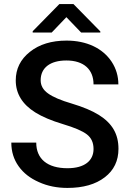

<svg xmlns="http://www.w3.org/2000/svg" viewBox="-20 -922 644 952"><path d="M344.2 -901.9H274.4L142.1 -767.1V-760.7H236.3L309.1 -836.9L382.3 -760.7H477.5V-766.1ZM443.8 -183.1C443.8 -126 400.4 -87.9 314.5 -87.9C214.8 -87.9 159.7 -134.3 159.7 -214.8H36.1C36.1 -170.4 48.3 -131.3 72.3 -97.7C96.2 -64 129.4 -38.1 172.9 -19C215.8 0.5 263.2 9.8 314.5 9.8C392.1 9.8 454.1 -7.8 499.5 -43C544.9 -77.6 567.4 -125 567.4 -184.1C567.4 -256.8 537.1 -310.1 470.2 -352.1C436.5 -373 392.1 -391.6 336.9 -408.2C281.7 -424.3 241.7 -441.4 217.8 -459C193.8 -476.1 181.6 -498 181.6 -523.9C181.6 -585.9 228.5 -622.1 309.1 -622.1C395.5 -622.1 443.8 -577.6 443.8 -503.4H566.9C566.9 -544.4 555.7 -582 533.7 -615.7C489.3 -683.1 409.2 -720.7 310.1 -720.7C235.4 -720.7 174.8 -702.1 128.4 -665C81.5 -627.9 58.1 -580.6 58.1 -523.4C58.1 -458 90.3 -404.8 155.3 -364.3C189 -343.3 234.9 -323.7 292 -306.6C349.1 -289.6 389.2 -272.5 411.1 -255.4C433.1 -238.3 443.8 -214.4 443.8 -183.1Z"/></svg>

Font: Roboto Medium
Style: Regular
Weight: 500
Designer: Google
Version: Version 2.137; 2017